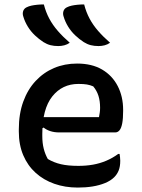

<svg xmlns="http://www.w3.org/2000/svg" viewBox="-20 -834 640 867"><path d="M328 -547Q395 -547 441 -520Q487 -493 511.5 -445.5Q536 -398 536 -338V-333Q536 -299 532 -277.5Q528 -256 520 -246Q512 -236 500 -236H248Q225 -236 207 -242Q189 -248 177 -258L159 -248L160 -305H427Q429 -315 430.5 -326Q432 -337 432 -347Q432 -378 424.5 -401.5Q417 -425 401 -444Q387 -450 372.5 -452.5Q358 -455 334 -455Q261 -455 216 -398.5Q171 -342 171 -229V-220Q171 -188 177.5 -162.5Q184 -137 196 -116Q223 -100 255 -92.5Q287 -85 334 -85Q369 -85 400 -90.5Q431 -96 459.5 -108Q488 -120 514 -139H520Q521 -132 522 -124.5Q523 -117 523 -108Q523 -82 516 -64.5Q509 -47 496 -34Q480 -18 454.5 -7.5Q429 3 398 8Q367 13 331 13Q274 13 225.5 -4Q177 -21 141 -53.5Q105 -86 85 -133Q65 -180 65 -240V-250Q65 -320 85 -375Q105 -430 141 -468.5Q177 -507 224.5 -527Q272 -547 328 -547ZM178 -814Q187 -779 202.5 -750Q218 -721 241 -694.5Q264 -668 295 -641Q284 -633 270.5 -629.5Q257 -626 243 -626Q224 -626 208 -630Q192 -634 176 -644Q156 -657 137.5 -674.5Q119 -692 105.5 -714Q92 -736 85 -760Q81 -772 84.5 -783.5Q88 -795 100 -801Q110 -806 121.5 -808.5Q133 -811 147.5 -812.5Q162 -814 178 -814ZM360 -814Q369 -779 384.5 -750Q400 -721 423 -694.5Q446 -668 477 -641Q466 -633 452.5 -629.5Q439 -626 425 -626Q406 -626 390 -630Q374 -634 358 -644Q338 -657 319.5 -674.5Q301 -692 287.5 -714Q274 -736 267 -760Q263 -772 266.5 -783.5Q270 -795 282 -801Q292 -806 303.5 -808.5Q315 -811 329.5 -812.5Q344 -814 360 -814Z"/></svg>

Font: Recursive Monospace Casual Medium
Style: Regular
Weight: 500
Version: Version 1.047